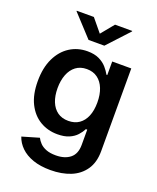

<svg xmlns="http://www.w3.org/2000/svg" viewBox="-174 -861 966 1178"><g transform="rotate(20 309.5 -272.0)"><path d="M300.3 214.8Q234.4 214.8 185.8 197.8Q137.2 180.7 106.4 150.6Q75.7 120.6 63 82.5L172.9 50.3Q181.2 66.9 196.3 82.8Q211.4 98.6 236.8 108.6Q262.2 118.7 300.3 118.7Q358.9 118.7 393.8 90.6Q428.7 62.5 428.7 3.9V-95.7H419.9Q409.2 -74.2 390.4 -53.5Q371.6 -32.7 341.1 -19.5Q310.5 -6.3 265.6 -6.3Q202.1 -6.3 151.4 -36.6Q100.6 -66.9 71 -126Q41.5 -185.1 41.5 -272Q41.5 -359.9 71.3 -421.6Q101.1 -483.4 152.1 -515.9Q203.1 -548.3 266.6 -548.3Q312.5 -548.3 343.3 -533.4Q374 -518.6 393.6 -496.1Q413.1 -473.6 424.3 -452.6H429.7V-541H554.2V-1Q554.2 72.8 521 120.8Q487.8 168.9 430.7 191.9Q373.5 214.8 300.3 214.8ZM300.3 -106.4Q341.8 -106.4 370.6 -126.5Q399.4 -146.5 414.8 -183.8Q430.2 -221.2 430.2 -273.4Q430.2 -324.7 415 -363Q399.9 -401.4 370.8 -422.9Q341.8 -444.3 300.3 -444.3Q258.3 -444.3 229.2 -422.4Q200.2 -400.4 185.3 -361.8Q170.4 -323.2 170.4 -273.4Q170.4 -222.7 185.5 -185.1Q200.7 -147.5 229.5 -127Q258.3 -106.4 300.3 -106.4ZM230.5 -759.3 299.8 -675.3 368.7 -759.3H481V-755.9L351.1 -615.7H248L118.7 -755.9V-759.3Z"/></g></svg>

Font: Inter 17pt SemiBold
Style: Regular
Weight: 600
Version: Version 4.001;git-66647c0bb